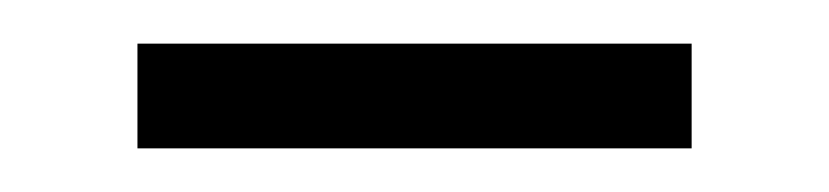

<svg xmlns="http://www.w3.org/2000/svg" viewBox="-20 -308 380 88"><path d="M297 -288V-240H43V-288Z"/></svg>

Font: GL-CurulMinamoto Light
Style: Regular
Weight: 300
Designer: Eunice (kana); Ryoko NISHIZUKA 西塚涼子 (ideographs); Frank Grießhammer (Latin, Greek & Cyrillic); Wenlong ZHANG
Foundry: Gutenberg Labo; Adobe
Version: Version 1.002